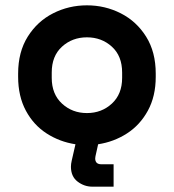

<svg xmlns="http://www.w3.org/2000/svg" viewBox="-20 -530 652 720"><path d="M326 170Q296 170 271 151Q246 132 246 95Q246 85 249 72L263 11Q204 2 155 -29.5Q106 -61 77 -115Q48 -169 48 -242V-254Q48 -335 84 -392.5Q120 -450 179 -480Q238 -510 306 -510Q374 -510 433 -480Q492 -450 528 -392.5Q564 -335 564 -254V-242Q564 -169 534.5 -115Q505 -61 456 -29.5Q407 2 348 11L338 56Q337 61 337 64Q337 86 360 86H406V170ZM306 -106Q361 -106 399.5 -141.5Q438 -177 438 -238V-258Q438 -320 399.5 -355Q361 -390 306 -390Q251 -390 212.5 -355Q174 -320 174 -258V-238Q174 -177 212.5 -141.5Q251 -106 306 -106Z"/></svg>

Font: Space Mono
Style: Bold
Weight: 700
Monospace: yes
Designer: Colophon Foundry + Benjamin Critton
Foundry: Colophon Foundry & Benjamin Critton
Version: Version 1.003; ttfautohint (v1.8.4.7-5d5b)